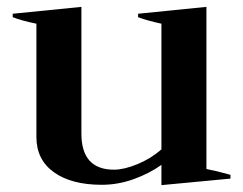

<svg xmlns="http://www.w3.org/2000/svg" viewBox="-20 -528 708 559"><path d="M651 -19V-8L450 11V-48Q415 -23 369.5 -6.5Q324 10 276 10Q188 10 137 -26.5Q86 -63 86 -129V-459Q42 -468 17 -478V-488L217 -508V-139Q217 -34 312 -34Q341 -34 380 -50Q419 -66 450 -93V-459Q408 -468 382 -478V-488L581 -508V-36Q608 -31 651 -19Z"/></svg>

Font: Trirong SemiBold
Style: Regular
Weight: 600
Designer: Katatrad Team
Foundry: CadsonDemak
Version: Version 1.000